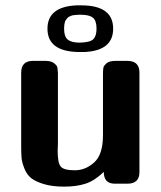

<svg xmlns="http://www.w3.org/2000/svg" viewBox="-20 -685 601 716"><path d="M157 -578Q157 -660 265 -665H286Q402 -664 402 -578Q402 -496 295 -491H273Q157 -493 157 -578ZM219 -579Q219 -548 233 -537Q247 -526 277 -526Q317 -527 328 -539Q340 -551 340 -578Q340 -608 326.5 -619Q313 -630 282 -630H274Q266 -630 264.5 -629.5Q263 -629 256 -628.5Q249 -628 247.5 -627Q246 -626 240.5 -624Q235 -622 233 -619.5Q231 -617 227.5 -613Q224 -609 222.5 -604.5Q221 -600 220 -593.5Q219 -587 219 -579ZM59 -139V-414Q59 -458 103 -458Q103 -458 149 -458Q171 -458 182 -449Q193 -440 194 -433.5Q195 -427 196 -413V-147Q196 -143 195.5 -135Q195 -127 195 -123Q195 -79 206 -64.5Q217 -50 259 -50Q299 -50 331.5 -79.5Q364 -109 364 -181V-406Q364 -421 365 -428.5Q366 -436 368 -439Q370 -442 377 -449Q388 -458 411 -458H455Q499 -458 500 -416V-43Q500 0 455 0H408Q367 0 367 -44Q333 -11 299 0Q265 11 219 11Q175 11 143.5 1.5Q112 -8 96 -21Q80 -34 71 -56.5Q62 -79 60.5 -95.5Q59 -112 59 -139Z"/></svg>

Font: CMU Sans Serif
Style: Bold
Weight: 700
Version: Version 0.7.0